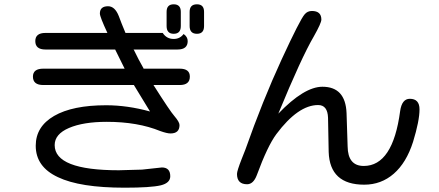

<svg xmlns="http://www.w3.org/2000/svg" viewBox="-20 -804 2040 892"><path d="M602 -572 624 -528 646 -488 647 -485H815Q862 -485 862 -448Q862 -409 815 -409H693Q771 -286 790 -265Q814 -237 814 -223Q814 -184 772 -184Q756 -184 725 -195Q620 -238 476 -238Q367 -238 300.5 -209.5Q234 -181 234 -130Q234 -13 532 -13L640 -16L732 -26Q771 -26 771 15Q771 46 727 57Q680 68 559 68Q351 68 249 19Q146 -29 146 -127Q146 -216 231.5 -265.5Q317 -315 473 -315Q572 -315 677 -286L602 -409H181Q133 -409 133 -448Q133 -485 181 -485H559L515 -574H191Q144 -574 144 -613Q144 -651 191 -651H479Q444 -726 444 -741Q444 -775 482 -775Q514 -775 532 -729Q544 -696 563 -651H736Q754 -623 787 -623Q816 -623 833 -646Q852 -633 852 -613Q852 -574 805 -574H600ZM754 -749Q754 -784 787 -784Q820 -784 820 -749V-683Q820 -647 787 -647Q754 -647 754 -683ZM861 -749Q861 -784 895 -784Q928 -784 928 -749V-683Q928 -647 895 -647Q861 -647 861 -683Z M1478 -401Q1585 -401 1590 -279L1595 -124Q1596 -33 1670 -33Q1805 -33 1839 -288Q1847 -345 1884 -345Q1929 -345 1929 -296Q1929 -243 1899 -145Q1868 -48 1809.5 3Q1751 54 1672 54Q1512 54 1507 -98L1504 -257Q1502 -316 1458 -316Q1365 -316 1264 -181Q1223 -126 1173 10Q1157 52 1128 52Q1081 52 1081 4Q1081 -10 1103 -66L1120 -109Q1200 -336 1288 -527Q1374 -713 1395 -737Q1408 -753 1429 -753Q1473 -753 1473 -713Q1473 -697 1438 -635Q1380 -536 1273 -276Q1393 -401 1478 -401Z"/></svg>

Font: 寒蝉全圆体
Style: Regular
Weight: 400
Designer: Warren2060
      Designed by Motoya company      

      [Varela Round]
      Joe Prince(Latin component); Avraham Cornf
Foundry: ChillType
Version: Version 3.200